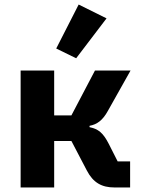

<svg xmlns="http://www.w3.org/2000/svg" viewBox="-20 -827 640 847"><path d="M71 0H219V-205H295L363 -75C391 -21 429 0 485 0H554V-115H499L460 -192C435 -241 414 -258 375 -266V-272C408 -278 433 -296 456 -338L556 -516H399L295 -318H219V-516H71ZM450 -746 327 -807 228 -613 316 -570Z"/></svg>

Font: IBM Plex Mono
Style: Bold
Weight: 700
Monospace: yes
Designer: Mike Abbink, Paul van der Laan, Pieter van Rosmalen
Foundry: Bold Monday
Version: Version 2.004